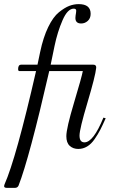

<svg xmlns="http://www.w3.org/2000/svg" viewBox="-42 -713 561 932"><path d="M460 -142 471 -139Q456 -105 445 -83.5Q434 -62 417.5 -38Q401 -14 381 -2Q361 10 338 10Q313 10 296.5 -5Q280 -20 280 -52Q280 -90 317.5 -215Q355 -340 360 -368H197Q100 55 48 188Q43 199 30 199H-9Q-27 199 -20 182Q36 56 133 -368H52Q46 -368 46 -378Q46 -399 61 -399H140L153 -461Q168 -532 192 -581.5Q216 -631 244 -653.5Q272 -676 294.5 -684.5Q317 -693 340 -693Q398 -693 398 -646Q398 -624 384 -611.5Q370 -599 352 -599Q324 -599 324 -626Q324 -631 325 -638Q326 -645 327 -650.5Q328 -656 328 -661Q328 -666 325 -668.5Q322 -671 316 -671Q286 -671 261.5 -614.5Q237 -558 223 -491L204 -399H411Q426 -399 425 -384Q421 -344 382.5 -215Q344 -86 344 -55Q344 -22 368 -22Q411 -22 460 -142Z"/></svg>

Font: HK Venetian
Style: Italic
Weight: 400
Italic angle: -12°
Version: Version 1.000;PS 001.000;hotconv 1.0.88;makeotf.lib2.5.64775